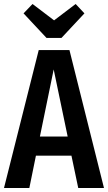

<svg xmlns="http://www.w3.org/2000/svg" viewBox="-22 -942 541 962"><path d="M370 0 336 -162H158L125 0H-2L172 -691H326L499 0ZM178 -258H317L247 -594ZM357 -922 401 -875 286 -752H211L96 -875L141 -922L249 -840Z"/></svg>

Font: Fira Sans Extra Condensed Medium
Style: Regular
Weight: 500
Width: 1
Designer: Carrois Corporate & Edenspiekermann AG
Foundry: Carrois Corporate GbR & Edenspiekermann AG
Version: Version 4.203